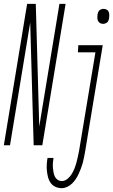

<svg xmlns="http://www.w3.org/2000/svg" viewBox="-57 -755 588 998"><path d="M-37 0 84 -735H129L147 -97L252 -735H284L163 0H118L100 -638L-5 0ZM479 -631Q470 -631 463 -635Q456 -639 452.5 -646.5Q449 -654 449 -662.5Q449 -671 450 -680Q451 -685 453 -691Q455 -697 459.5 -701Q464 -705 470 -707Q476 -709 481 -709Q490 -709 497.5 -705Q505 -701 508 -693.5Q511 -686 511 -677.5Q511 -669 510 -660Q509 -655 507 -649Q505 -643 500.5 -639Q496 -635 490 -633Q484 -631 479 -631ZM264 223Q246 223 231 216Q216 209 206.5 196Q197 183 193 167.5Q189 152 187 135Q185 118 186 101Q187 84 190 66H221Q219 79 218 91.5Q217 104 218 116Q219 128 221 140Q223 152 228 162.5Q233 173 242.5 179.5Q252 186 265 186Q280 186 293.5 175Q307 164 315.5 150Q324 136 330 121Q336 106 340 91Q344 76 347.5 60.5Q351 45 354 29L439 -483H348L350 -520H477L385 35Q382 50 379.5 64Q377 78 373 92.5Q369 107 363.5 121Q358 135 352 148.5Q346 162 337 175.5Q328 189 317 199.5Q306 210 292 216.5Q278 223 264 223Z"/></svg>

Font: Iosevka Curly Extralight
Style: Italic
Weight: 200
Italic angle: -9°
Monospace: yes
Designer: Belleve Invis
Foundry: Belleve Invis
Version: Version 22.1.2; ttfautohint (v1.8.4)